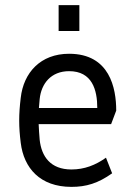

<svg xmlns="http://www.w3.org/2000/svg" viewBox="-20 -720 517 750"><path d="M259 10C317 10 363 -4 418 -43L394 -104C353 -75 310 -58 259 -58C177 -58 142 -109 135 -174C133 -195 132 -216 131 -235H414L434 -288C434 -375 409 -510 250 -510C138 -510 72 -436 61 -338C57 -305 55 -277 55 -249C55 -221 57 -194 61 -162C73 -64 136 10 259 10ZM209 -599H290V-700H209ZM132 -298 135 -333C141 -393 179 -442 250 -442C340 -442 360 -369 360 -298Z"/></svg>

Font: Finlandica
Style: Regular
Weight: 400
Designer: Niklas Ekholm, Juho Hiilivirta, Jaakko Suomalainen
Foundry: Helsinki Type Studio
Version: Version 2.000;Glyphs 3.2 (3202)